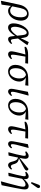

<svg xmlns="http://www.w3.org/2000/svg" viewBox="1812 -2628 996 4681"><g transform="rotate(90 2310.5 -288.0)"><path d="M2 188 83 173 118 -78 123 -79 168 -292C190 -393 238 -448 298 -448C356 -448 392 -400 392 -295C392 -145 328 -37 233 -37C178 -37 134 -67 106 -122L96 -104C116 -31 169 13 238 13C360 13 474 -129 474 -298C474 -424 404 -488 312 -488C198 -488 114 -399 84 -259L-10 180L2 188Z M641 13C704 13 776 -34 873 -201H879L860 -233C779 -112 718 -56 672 -56C641 -56 623 -87 623 -153C623 -257 687 -441 767 -441C799 -441 818 -414 827 -332L856 -76C863 -12 881 13 925 13C965 13 1004 -13 1043 -62L1027 -86C1003 -65 983 -55 965 -55C938 -55 929 -67 922 -125L906 -250L903 -272L892 -362C880 -456 841 -488 782 -488C645 -488 540 -272 540 -122C540 -35 576 13 641 13ZM896 -211 1070 -451V-459L997 -491L889 -271L896 -211Z M1113 -387 1301 -410H1327L1512 -405L1522 -475H1319C1214 -475 1171 -462 1113 -423V-387ZM1293 13C1332 13 1373 -11 1412 -60L1396 -84C1374 -66 1353 -55 1334 -55C1313 -55 1304 -68 1304 -98C1304 -131 1306 -164 1357 -445L1306 -436C1229 -158 1221 -94 1221 -61C1221 -15 1249 13 1293 13Z M1712 13C1846 13 1959 -115 1959 -261C1959 -350 1895 -420 1811 -438L1792 -424C1860 -398 1883 -349 1883 -261C1883 -140 1818 -27 1723 -27C1671 -27 1633 -70 1633 -175C1633 -313 1705 -424 1824 -425L1840 -421L2050 -405L2061 -481L1849 -475C1669 -470 1552 -337 1552 -164C1552 -49 1623 13 1712 13Z M2202 13C2239 13 2272 -13 2310 -61L2294 -85C2272 -67 2257 -55 2238 -55C2217 -55 2208 -66 2208 -93C2208 -134 2225 -209 2266 -356L2300 -478L2292 -488L2209 -470L2164 -243C2138 -113 2135 -86 2135 -65C2135 -15 2161 13 2202 13Z M2541 13C2675 13 2788 -115 2788 -261C2788 -350 2724 -420 2640 -438L2621 -424C2689 -398 2712 -349 2712 -261C2712 -140 2647 -27 2552 -27C2500 -27 2462 -70 2462 -175C2462 -313 2534 -424 2653 -425L2669 -421L2879 -405L2890 -481L2678 -475C2498 -470 2381 -337 2381 -164C2381 -49 2452 13 2541 13Z M2940 -387 3128 -410H3154L3339 -405L3349 -475H3146C3041 -475 2998 -462 2940 -423V-387ZM3120 13C3159 13 3200 -11 3239 -60L3223 -84C3201 -66 3180 -55 3161 -55C3140 -55 3131 -68 3131 -98C3131 -131 3133 -164 3184 -445L3133 -436C3056 -158 3048 -94 3048 -61C3048 -15 3076 13 3120 13Z M3479 13C3516 13 3549 -13 3587 -61L3571 -85C3549 -67 3534 -55 3515 -55C3494 -55 3485 -66 3485 -93C3485 -134 3502 -209 3543 -356L3577 -478L3569 -488L3486 -470L3441 -243C3415 -113 3412 -86 3412 -65C3412 -15 3438 13 3479 13Z M3683 0 3694 8 3765 0 3836 -350C3854 -439 3830 -488 3776 -488C3738 -488 3713 -475 3660 -429L3673 -403C3703 -414 3718 -419 3743 -419C3769 -419 3775 -397 3765 -340C3748 -244 3727 -156 3683 0ZM3998 13C4032 13 4070 -15 4106 -61L4089 -85C4071 -68 4051 -55 4033 -55C4010 -55 3993 -64 3980 -103L3963 -155C3945 -209 3906 -237 3850 -247L3815 -253L3812 -240L4049 -366C4113 -400 4128 -417 4128 -442C4128 -464 4110 -482 4087 -483L3806 -256L3796 -248H3791V-234L3819 -226C3858 -214 3881 -193 3902 -119L3919 -58C3933 -10 3961 13 3998 13Z M4181 0 4192 8 4263 0 4334 -350C4349 -440 4328 -488 4274 -488C4236 -488 4211 -475 4158 -429L4171 -403C4201 -414 4216 -419 4241 -419C4267 -419 4273 -397 4263 -340C4246 -244 4225 -156 4181 0ZM4393 180 4400 190 4486 171 4551 -151C4585 -323 4588 -352 4588 -403C4588 -456 4560 -488 4509 -488C4457 -488 4391 -443 4320 -354H4305L4314 -311C4370 -377 4424 -412 4470 -412C4502 -412 4522 -393 4522 -357C4522 -302 4504 -226 4445 -10L4393 180ZM4409 -559 4438 -544C4469 -588 4501 -632 4532 -676C4550 -700 4556 -711 4556 -729C4556 -748 4540 -766 4516 -766C4499 -766 4484 -756 4472 -727C4452 -671 4430 -615 4409 -559Z"/></g></svg>

Font: Source Serif 4 Variable
Style: Italic
Weight: 400
Italic angle: -12°
Designer: Frank Grießhammer
Foundry: Adobe Systems Incorporated
Version: Version 4.004;hotconv 1.0.116;makeotfexe 2.5.65601